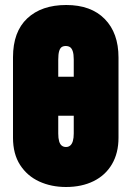

<svg xmlns="http://www.w3.org/2000/svg" viewBox="-20 -737 535 768"><path d="M138 -430V-274H348V-430ZM32 -508V-186Q32 -121 60.5 -77Q89 -33 137 -11Q185 11 244 11Q307 11 354.5 -12.5Q402 -36 428 -80.5Q454 -125 454 -186V-507Q454 -605 399 -661Q344 -717 245 -717Q146 -717 89 -663.5Q32 -610 32 -508ZM213 -203V-498Q213 -520 216.5 -532Q220 -544 226.5 -548.5Q233 -553 243 -553Q253 -553 260 -548.5Q267 -544 271 -532Q275 -520 275 -499V-203Q275 -185 271.5 -173Q268 -161 261 -155Q254 -149 244 -149Q234 -149 227 -154.5Q220 -160 216.5 -172Q213 -184 213 -203Z"/></svg>

Font: Advent Pro Black
Style: Regular
Weight: 900
Version: Version 3.000